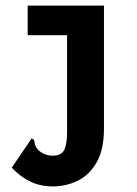

<svg xmlns="http://www.w3.org/2000/svg" viewBox="-20 -491 490 687"><path d="M169 176Q125 176 89 159Q53 142 22 109L88 12L93 4L102 10Q103 18 105 26Q107 34 117 46Q139 66 169 66Q200 66 210 45Q220 24 220 -19V-365H79V-471H352V-31Q352 45 325.5 90.5Q299 136 257.5 156Q216 176 169 176Z"/></svg>

Font: Inconsolata SemiCondensed Black
Style: Regular
Weight: 900
Width: 4
Monospace: yes
Designer: Raph Levien, Cyreal, Brenton Simpson
Foundry: Raph Levien, Cyreal, Google
Version: Version 3.001; ttfautohint (v1.8.2.53-6de2)